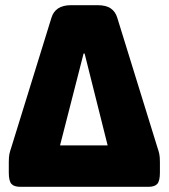

<svg xmlns="http://www.w3.org/2000/svg" viewBox="-20 -722 653 742"><path d="M59 0Q34 0 24 -11.5Q14 -23 14 -55V-96Q14 -116 16.5 -127.5Q19 -139 23 -150L179 -654Q186 -677 204.5 -689.5Q223 -702 255 -702H357Q390 -702 408 -689.5Q426 -677 433 -654L589 -150Q593 -139 595.5 -127.5Q598 -116 598 -96V-55Q598 -23 588 -11.5Q578 0 553 0ZM303 -515 212 -160H396L307 -515Z"/></svg>

Font: Asap Black
Style: Regular
Weight: 900
Designer: Pablo Cosgaya
Foundry: Omnibus-Type
Version: Version 3.001; ttfautohint (v1.8.4.7-5d5b)